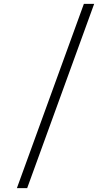

<svg xmlns="http://www.w3.org/2000/svg" viewBox="-20 -840 537 989"><path d="M67 129 412 -820H465L120 129Z"/></svg>

Font: Be Vietnam Pro ExtraLight
Style: Regular
Weight: 200
Designer: Lam Bao, Tony Le, Vietanh Nguyen
Foundry: Yellow Type Foundry
Version: Version 1.002; ttfautohint (v1.8.3)